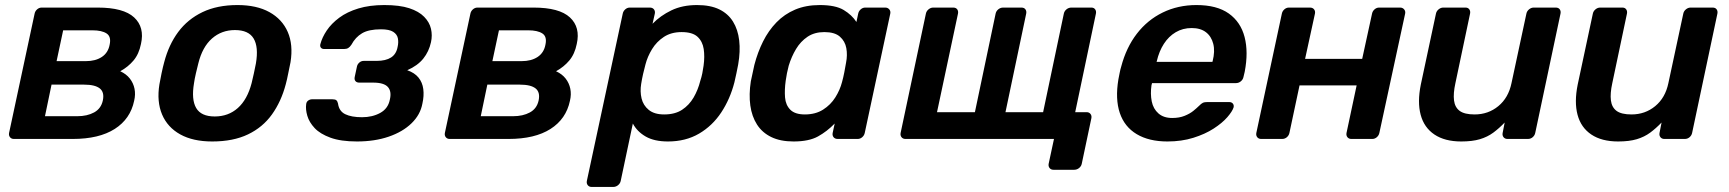

<svg xmlns="http://www.w3.org/2000/svg" viewBox="-20 -550 6842 760"><path d="M35 0Q25 0 19.5 -7Q14 -14 16 -24L117 -496Q119 -506 127 -513Q135 -520 145 -520H367Q469 -520 511 -481Q553 -442 538 -376Q530 -336 508.5 -310.5Q487 -285 456 -268Q480 -257 494 -239Q508 -221 512.5 -198.5Q517 -176 511 -151Q496 -79 434 -39.5Q372 0 268 0ZM158 -90H286Q325 -90 352.5 -105Q380 -120 387 -152Q394 -185 375 -200Q356 -215 313 -215H184ZM204 -308H320Q358 -308 383 -324.5Q408 -341 414 -373Q421 -405 402 -417.5Q383 -430 346 -430H230Z M820 10Q744 10 693.5 -18Q643 -46 621.5 -97Q600 -148 611 -216Q614 -234 619.5 -260Q625 -286 630 -304Q648 -373 685.5 -423.5Q723 -474 781.5 -502Q840 -530 920 -530Q996 -530 1046.5 -502Q1097 -474 1119 -423.5Q1141 -373 1130 -304Q1126 -286 1121 -260Q1116 -234 1111 -216Q1093 -148 1056.5 -97Q1020 -46 961.5 -18Q903 10 820 10ZM830 -89Q884 -89 921.5 -122.5Q959 -156 976 -221Q980 -236 985 -260Q990 -284 993 -299Q1004 -364 984 -397.5Q964 -431 910 -431Q857 -431 819 -397.5Q781 -364 765 -299Q761 -284 755.5 -260Q750 -236 748 -221Q737 -156 756.5 -122.5Q776 -89 830 -89Z M1393 10Q1329 10 1288 -5Q1247 -20 1225.5 -43Q1204 -66 1196.5 -91.5Q1189 -117 1192 -138Q1193 -147 1200 -152Q1207 -157 1215 -157H1296Q1307 -157 1311.5 -153Q1316 -149 1318 -140Q1322 -110 1346.5 -98Q1371 -86 1413 -86Q1454 -86 1485 -103Q1516 -120 1523 -155Q1531 -188 1515.5 -205.5Q1500 -223 1457 -223H1402Q1392 -223 1387 -229Q1382 -235 1384 -245L1393 -287Q1395 -296 1402.5 -302.5Q1410 -309 1420 -309H1471Q1507 -309 1528 -322.5Q1549 -336 1554 -365Q1558 -382 1555 -398Q1552 -414 1536.5 -424Q1521 -434 1488 -434Q1440 -434 1413.5 -418.5Q1387 -403 1371 -373Q1365 -364 1358.5 -360Q1352 -356 1342 -356H1263Q1255 -356 1250.5 -361Q1246 -366 1248 -375Q1255 -402 1273.5 -429.5Q1292 -457 1323 -480Q1354 -503 1398.5 -516.5Q1443 -530 1501 -530Q1562 -530 1600 -517.5Q1638 -505 1659 -483.5Q1680 -462 1686 -436Q1692 -410 1686 -383Q1678 -346 1655.5 -318Q1633 -290 1592 -272Q1621 -262 1636.5 -243Q1652 -224 1655.5 -197.5Q1659 -171 1652 -140Q1644 -96 1609 -62Q1574 -28 1518.5 -9Q1463 10 1393 10Z M1760 0Q1750 0 1744.5 -7Q1739 -14 1741 -24L1842 -496Q1844 -506 1852 -513Q1860 -520 1870 -520H2092Q2194 -520 2236 -481Q2278 -442 2263 -376Q2255 -336 2233.5 -310.5Q2212 -285 2181 -268Q2205 -257 2219 -239Q2233 -221 2237.5 -198.5Q2242 -176 2236 -151Q2221 -79 2159 -39.5Q2097 0 1993 0ZM1883 -90H2011Q2050 -90 2077.5 -105Q2105 -120 2112 -152Q2119 -185 2100 -200Q2081 -215 2038 -215H1909ZM1929 -308H2045Q2083 -308 2108 -324.5Q2133 -341 2139 -373Q2146 -405 2127 -417.5Q2108 -430 2071 -430H1955Z M2322 190Q2312 190 2306.5 183Q2301 176 2303 166L2445 -496Q2447 -506 2455 -513Q2463 -520 2473 -520H2552Q2563 -520 2568.5 -513Q2574 -506 2572 -496L2563 -456Q2594 -488 2637.5 -509Q2681 -530 2739 -530Q2792 -530 2827 -513Q2862 -496 2881.5 -464.5Q2901 -433 2906 -390Q2911 -347 2902 -295Q2899 -278 2895 -260Q2891 -242 2887 -224Q2870 -158 2835 -105Q2800 -52 2747 -21Q2694 10 2624 10Q2570 10 2536 -9.5Q2502 -29 2485 -61L2437 166Q2435 176 2426.5 183Q2418 190 2407 190ZM2609 -97Q2652 -97 2680 -115.5Q2708 -134 2725.5 -164Q2743 -194 2752 -230Q2757 -245 2760 -260Q2763 -275 2765 -290Q2770 -326 2765.5 -356Q2761 -386 2741 -404.5Q2721 -423 2678 -423Q2637 -423 2608 -404Q2579 -385 2561 -355.5Q2543 -326 2535 -295Q2530 -277 2525.5 -257Q2521 -237 2518 -218Q2513 -188 2519.5 -160.5Q2526 -133 2548 -115Q2570 -97 2609 -97Z M3121 10Q3069 10 3033 -7.5Q2997 -25 2976.5 -57Q2956 -89 2950 -132.5Q2944 -176 2952 -228Q2956 -246 2959 -260.5Q2962 -275 2966 -293Q2979 -343 3000.5 -386Q3022 -429 3053.5 -461.5Q3085 -494 3127.5 -512Q3170 -530 3225 -530Q3287 -530 3319.5 -510.5Q3352 -491 3370 -463L3377 -496Q3379 -506 3387 -513Q3395 -520 3405 -520H3484Q3494 -520 3500 -513Q3506 -506 3504 -496L3403 -24Q3401 -14 3393 -7Q3385 0 3375 0H3296Q3285 0 3279.5 -7Q3274 -14 3276 -24L3284 -61Q3254 -30 3218 -10Q3182 10 3121 10ZM3166 -97Q3208 -97 3238 -116Q3268 -135 3286.5 -164.5Q3305 -194 3313 -225Q3318 -243 3322 -263.5Q3326 -284 3329 -302Q3335 -332 3330 -359.5Q3325 -387 3304.5 -405Q3284 -423 3243 -423Q3204 -423 3176.5 -404.5Q3149 -386 3131 -356Q3113 -326 3102 -290Q3098 -275 3095 -260Q3092 -245 3090 -230Q3085 -194 3087.5 -164Q3090 -134 3108.5 -115.5Q3127 -97 3166 -97Z M4150 122Q4140 122 4134.5 115Q4129 108 4131 98L4152 0H3564Q3554 0 3548.5 -7Q3543 -14 3545 -24L3645 -496Q3647 -506 3655.5 -513Q3664 -520 3674 -520H3753Q3764 -520 3769 -513Q3774 -506 3772 -496L3689 -106H3839L3921 -496Q3923 -506 3931.5 -513Q3940 -520 3951 -520H4023Q4034 -520 4039 -513Q4044 -506 4042 -496L3960 -106H4109L4191 -496Q4193 -506 4201.5 -513Q4210 -520 4221 -520H4300Q4310 -520 4315 -513Q4320 -506 4318 -496L4236 -106H4281Q4291 -106 4296.5 -99Q4302 -92 4300 -82L4262 98Q4260 108 4251.5 115Q4243 122 4232 122Z M4601 10Q4528 10 4479.5 -19Q4431 -48 4412.5 -103Q4394 -158 4407 -236Q4409 -246 4412 -261.5Q4415 -277 4418 -286Q4438 -362 4480 -416.5Q4522 -471 4582.5 -500.5Q4643 -530 4716 -530Q4797 -530 4844 -496.5Q4891 -463 4906.5 -403.5Q4922 -344 4907 -266L4902 -245Q4900 -235 4891.5 -228Q4883 -221 4872 -221H4540Q4540 -221 4539.5 -218Q4539 -215 4538 -213Q4533 -178 4539 -148.5Q4545 -119 4565.5 -101Q4586 -83 4620 -83Q4648 -83 4669 -91.5Q4690 -100 4703.5 -111Q4717 -122 4724 -129Q4736 -141 4742 -143.5Q4748 -146 4759 -146H4846Q4855 -146 4860 -140Q4865 -134 4863 -125Q4858 -109 4838 -86Q4818 -63 4784 -41Q4750 -19 4703.5 -4.5Q4657 10 4601 10ZM4558 -305H4779L4780 -308Q4790 -347 4782.5 -376.5Q4775 -406 4753.5 -422.5Q4732 -439 4697 -439Q4662 -439 4634 -422.5Q4606 -406 4587 -376.5Q4568 -347 4559 -308Z M4972 0Q4962 0 4956.5 -7Q4951 -14 4953 -24L5054 -496Q5056 -506 5064 -513Q5072 -520 5082 -520H5165Q5176 -520 5181.5 -513Q5187 -506 5185 -496L5146 -317H5372L5411 -496Q5413 -506 5421 -513Q5429 -520 5439 -520H5522Q5532 -520 5538 -513Q5544 -506 5542 -496L5440 -24Q5438 -14 5430 -7Q5422 0 5412 0H5329Q5319 0 5313.5 -7Q5308 -14 5310 -24L5350 -212H5124L5084 -24Q5082 -14 5074 -7Q5066 0 5055 0Z M5764 10Q5699 10 5658 -17.5Q5617 -45 5603.5 -95.5Q5590 -146 5604 -215L5664 -496Q5666 -506 5674.5 -513Q5683 -520 5693 -520H5781Q5791 -520 5796 -513Q5801 -506 5799 -496L5741 -221Q5732 -180 5735.5 -152.5Q5739 -125 5758 -111Q5777 -97 5817 -97Q5871 -97 5911 -130Q5951 -163 5963 -221L6022 -496Q6024 -506 6032.5 -513Q6041 -520 6051 -520H6138Q6149 -520 6154 -513Q6159 -506 6157 -496L6057 -24Q6055 -14 6047 -7Q6039 0 6028 0H5947Q5937 0 5931.5 -7Q5926 -14 5928 -24L5936 -65Q5914 -42 5891 -25Q5868 -8 5838 1Q5808 10 5764 10Z M6385 10Q6320 10 6279 -17.5Q6238 -45 6224.5 -95.5Q6211 -146 6225 -215L6285 -496Q6287 -506 6295.5 -513Q6304 -520 6314 -520H6402Q6412 -520 6417 -513Q6422 -506 6420 -496L6362 -221Q6353 -180 6356.5 -152.5Q6360 -125 6379 -111Q6398 -97 6438 -97Q6492 -97 6532 -130Q6572 -163 6584 -221L6643 -496Q6645 -506 6653.5 -513Q6662 -520 6672 -520H6759Q6770 -520 6775 -513Q6780 -506 6778 -496L6678 -24Q6676 -14 6668 -7Q6660 0 6649 0H6568Q6558 0 6552.5 -7Q6547 -14 6549 -24L6557 -65Q6535 -42 6512 -25Q6489 -8 6459 1Q6429 10 6385 10Z"/></svg>

Font: Rubik Medium
Style: Italic
Weight: 500
Italic angle: -12°
Designer: Hubert and Fischer
Foundry: Hubert and Fischer
Version: Version 2.300;gftools[0.9.30]